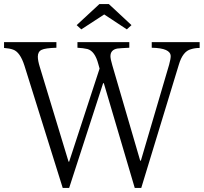

<svg xmlns="http://www.w3.org/2000/svg" viewBox="-20 -923 1007 949"><path d="M966.8 -686Q943.4 -686 923.8 -679.7Q883.3 -669.4 863.8 -603L678.2 5.9H646L493.2 -511.7H489.7L321.8 5.9H290L101.1 -597.7Q79.6 -665.5 44.9 -677.7Q27.3 -684.1 0 -686V-714.8H258.8V-687Q204.1 -685.5 186 -676.8Q167 -668 167 -643.1Q167 -623 176.8 -591.8L318.8 -124H321.8L472.2 -584L465.8 -606.9Q449.2 -670.4 412.1 -680.7Q392.1 -685.5 362.8 -687V-714.8H619.1V-687Q576.2 -685.1 560.1 -683.1Q525.9 -676.8 525.9 -645Q525.9 -631.3 535.2 -600.1L672.9 -128.9H676.3L815.9 -603Q823.7 -631.8 823.7 -645Q823.7 -685.5 730 -687V-714.8H966.8ZM471.2 -902.8H518.1L629.9 -798.8L606.9 -777.8L495.1 -851.6L381.8 -777.8L358.9 -798.8Z"/></svg>

Font: I.Ming
Style: Regular
Weight: 400
Designer: Ichiten Fonts Project
Version: Version 5.10 Mar 24, 2018